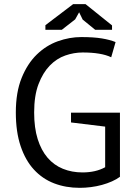

<svg xmlns="http://www.w3.org/2000/svg" viewBox="-20 -890 652 922"><path d="M56 0ZM321 -349H556V-41Q540 -29 517.5 -19Q495 -9 469.5 -2Q444 5 416.5 8.5Q389 12 363 12Q296 12 240 -9.5Q184 -31 143 -75.5Q102 -120 79 -188.5Q56 -257 56 -350Q56 -447 84 -516Q112 -585 157 -628.5Q202 -672 258 -692Q314 -712 370 -712Q430 -712 469 -705.5Q508 -699 535 -688L514 -615Q466 -638 377 -638Q335 -638 293.5 -623.5Q252 -609 219 -575Q186 -541 165 -486Q144 -431 144 -350Q144 -276 161 -222Q178 -168 208.5 -132.5Q239 -97 282 -79.5Q325 -62 376 -62Q440 -62 485 -87V-282L321 -302ZM331 -870H391L518 -768V-747H437L377 -796L360 -831L341 -797L277 -747H198V-769Z"/></svg>

Font: PT Sans
Style: Regular
Weight: 400
Version: Version 2.003W OFL; ttfautohint (v1.6)